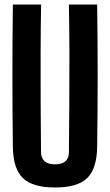

<svg xmlns="http://www.w3.org/2000/svg" viewBox="-20 -820 486 849"><path d="M223.6 9.1Q124.1 9.1 81.2 -32.5Q38.2 -74.1 36.9 -170.5Q34.9 -326.9 34.9 -485.4Q34.9 -643.9 36.9 -800H161.7Q159.9 -695.9 159.6 -584.9Q159.2 -473.9 159.8 -363Q160.4 -252.1 161.4 -147.9Q161.4 -120.9 177.4 -107.1Q193.4 -93.3 223.6 -93.3Q254.2 -93.3 269.5 -107.1Q284.7 -120.9 284.7 -147.9Q285.7 -252.1 286.4 -363Q287.1 -473.9 286.9 -584.9Q286.6 -695.9 284.7 -800H409.6Q411.9 -643.9 411.9 -485.4Q411.9 -326.9 409.6 -170.5Q408.3 -74.1 365.5 -32.5Q322.7 9.1 223.6 9.1Z"/></svg>

Font: Big Shoulders Thin
Style: Regular
Weight: 100
Designer: Patric King
Foundry: XO Type Co
Version: Version 2.002